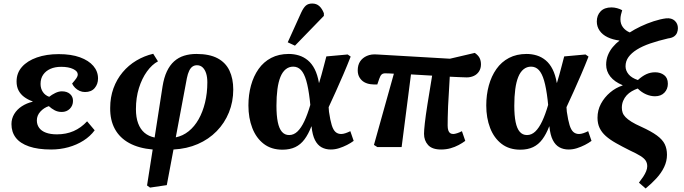

<svg xmlns="http://www.w3.org/2000/svg" viewBox="-20 -834 3878 1089"><path d="M270 14Q195 14 144.5 -3.5Q94 -21 69.5 -53Q45 -85 45 -130Q45 -161 60.5 -187Q76 -213 103.5 -231Q131 -249 165 -257V-259Q137 -269 116.5 -284.5Q96 -300 85 -321.5Q74 -343 74 -372Q74 -420 104.5 -454.5Q135 -489 189 -508Q243 -527 313 -527Q384 -527 433.5 -509Q483 -491 509.5 -460Q536 -429 536 -389Q536 -357 517 -334.5Q498 -312 462 -312Q446 -312 431.5 -318.5Q417 -325 406 -336Q395 -347 389 -360Q407 -381 414 -391.5Q421 -402 421 -412Q421 -430 395 -442.5Q369 -455 327 -455Q292 -455 266 -443.5Q240 -432 225 -410.5Q210 -389 210 -358Q210 -332 223 -312.5Q236 -293 259 -285Q274 -297 293.5 -306.5Q313 -316 331 -316Q360 -316 377 -301Q394 -286 394 -262Q394 -235 376 -217Q358 -199 330 -199Q308 -199 290 -208.5Q272 -218 257 -232Q229 -223 209 -201Q189 -179 189 -151Q189 -127 202 -109Q215 -91 240.5 -81.5Q266 -72 303 -72Q355 -72 397.5 -90.5Q440 -109 474 -146L517 -95Q492 -61 453.5 -36.5Q415 -12 368 1Q321 14 270 14Z M831 230 814 218 846 14Q767 7 713 -22.5Q659 -52 631.5 -102.5Q604 -153 605 -222Q605 -282 623.5 -333Q642 -384 675.5 -424Q709 -464 753.5 -490.5Q798 -517 849 -529L876 -486Q842 -468 813.5 -428.5Q785 -389 768 -334.5Q751 -280 751 -215Q751 -168 763.5 -134.5Q776 -101 799.5 -81Q823 -61 857 -54L902 -344Q910 -394 926.5 -429Q943 -464 967.5 -486Q992 -508 1024 -518Q1056 -528 1094 -528Q1168 -528 1214 -503.5Q1260 -479 1281.5 -433.5Q1303 -388 1303 -326Q1303 -257 1278.5 -196.5Q1254 -136 1209 -90Q1164 -44 1102 -17Q1040 10 964 14L926 216ZM977 -55Q1017 -63 1050 -89.5Q1083 -116 1106.5 -157.5Q1130 -199 1143 -252.5Q1156 -306 1156 -367Q1156 -397 1149 -418.5Q1142 -440 1129 -452Q1116 -464 1097 -464Q1083 -464 1072 -456.5Q1061 -449 1053 -432.5Q1045 -416 1040 -391Z M1582 15Q1519 15 1476 -18Q1433 -51 1411 -108Q1389 -165 1389 -236Q1389 -296 1403.5 -349Q1418 -402 1446.5 -442.5Q1475 -483 1518 -505.5Q1561 -528 1618 -528Q1648 -528 1675.5 -519.5Q1703 -511 1726 -492Q1749 -473 1765 -441.5Q1781 -410 1789 -364H1790Q1797 -386 1803.5 -410Q1810 -434 1817 -460.5Q1824 -487 1831 -514L1952 -525L1969 -513Q1949 -462 1927.5 -412Q1906 -362 1885 -315.5Q1864 -269 1844 -226L1846 -200Q1853 -152 1861.5 -124.5Q1870 -97 1883 -85.5Q1896 -74 1915 -74Q1926 -74 1939.5 -78.5Q1953 -83 1967 -90L1986 -35Q1970 -23 1948.5 -12Q1927 -1 1903.5 6.5Q1880 14 1856 14Q1827 14 1804 1.5Q1781 -11 1766.5 -39.5Q1752 -68 1747 -117H1746Q1729 -73 1707 -43.5Q1685 -14 1654.5 0.5Q1624 15 1582 15ZM1620 -68Q1646 -68 1667 -88Q1688 -108 1706 -146Q1724 -184 1740 -239L1737 -268Q1729 -336 1717 -377Q1705 -418 1687 -437Q1669 -456 1643 -456Q1619 -456 1600.5 -441Q1582 -426 1570.5 -397.5Q1559 -369 1553.5 -328Q1548 -287 1548 -234Q1548 -179 1555.5 -142Q1563 -105 1579 -86.5Q1595 -68 1620 -68ZM1653 -575 1612 -594 1688 -762Q1701 -790 1714.5 -802Q1728 -814 1751 -814Q1775 -814 1791 -799.5Q1807 -785 1817 -759V-744Z M2482 14Q2431 14 2408 -11.5Q2385 -37 2385 -75Q2385 -94 2389.5 -135Q2394 -176 2404.5 -242.5Q2415 -309 2431 -405Q2401 -407 2371 -408.5Q2341 -410 2311 -412L2258 0H2120L2101 -12L2214 -416Q2199 -417 2188.5 -417.5Q2178 -418 2169 -418Q2153 -419 2145 -412Q2137 -405 2131 -387L2120 -355Q2101 -354 2081.5 -356.5Q2062 -359 2046 -368Q2030 -377 2019.5 -394Q2009 -411 2009 -435Q2009 -465 2022.5 -485.5Q2036 -506 2061 -517Q2086 -528 2120 -525L2532 -501L2673 -534Q2693 -520 2700.5 -504.5Q2708 -489 2708 -469Q2708 -446 2697 -429Q2686 -412 2667.5 -403.5Q2649 -395 2627 -395Q2611 -395 2585 -396.5Q2559 -398 2531 -399Q2529 -353 2526 -311Q2523 -269 2521.5 -232.5Q2520 -196 2519.5 -168Q2519 -140 2519 -122Q2519 -106 2522.5 -95Q2526 -84 2533 -79Q2540 -74 2551 -74Q2559 -74 2573 -78.5Q2587 -83 2600 -90L2619 -35Q2603 -23 2581.5 -11.5Q2560 0 2535 7Q2510 14 2482 14Z M2931 15Q2868 15 2825 -18Q2782 -51 2760 -108Q2738 -165 2738 -236Q2738 -296 2752.5 -349Q2767 -402 2795.5 -442.5Q2824 -483 2867 -505.5Q2910 -528 2967 -528Q2997 -528 3024.5 -519.5Q3052 -511 3075 -492Q3098 -473 3114 -441.5Q3130 -410 3138 -364H3139Q3146 -386 3152.5 -410Q3159 -434 3166 -460.5Q3173 -487 3180 -514L3301 -525L3318 -513Q3298 -462 3276.5 -412Q3255 -362 3234 -315.5Q3213 -269 3193 -226L3195 -200Q3202 -152 3210.5 -124.5Q3219 -97 3232 -85.5Q3245 -74 3264 -74Q3275 -74 3288.5 -78.5Q3302 -83 3316 -90L3335 -35Q3319 -23 3297.5 -12Q3276 -1 3252.5 6.5Q3229 14 3205 14Q3176 14 3153 1.5Q3130 -11 3115.5 -39.5Q3101 -68 3096 -117H3095Q3078 -73 3056 -43.5Q3034 -14 3003.5 0.5Q2973 15 2931 15ZM2969 -68Q2995 -68 3016 -88Q3037 -108 3055 -146Q3073 -184 3089 -239L3086 -268Q3078 -336 3066 -377Q3054 -418 3036 -437Q3018 -456 2992 -456Q2968 -456 2949.5 -441Q2931 -426 2919.5 -397.5Q2908 -369 2902.5 -328Q2897 -287 2897 -234Q2897 -179 2904.5 -142Q2912 -105 2928 -86.5Q2944 -68 2969 -68Z M3642 235 3604 202Q3618 184 3628.5 168Q3639 152 3645 137Q3651 122 3651 109Q3651 91 3642.5 77.5Q3634 64 3612.5 50.5Q3591 37 3552 19Q3508 -3 3473.5 -22.5Q3439 -42 3416 -62.5Q3393 -83 3381 -108Q3369 -133 3369 -166Q3369 -209 3388.5 -245.5Q3408 -282 3440.5 -309.5Q3473 -337 3511 -349V-351Q3465 -370 3441.5 -400Q3418 -430 3418 -467Q3418 -496 3428 -521Q3438 -546 3455.5 -567Q3473 -588 3494 -604Q3455 -609 3426 -623Q3397 -637 3381 -660Q3365 -683 3365 -712Q3365 -747 3386.5 -769.5Q3408 -792 3448 -792Q3464 -792 3480.5 -787.5Q3497 -783 3509 -776Q3505 -764 3502 -750.5Q3499 -737 3499 -725Q3499 -698 3513.5 -679Q3528 -660 3552 -650Q3578 -667 3613.5 -684Q3649 -701 3687.5 -713.5Q3726 -726 3758 -730Q3789 -733 3807 -716.5Q3825 -700 3825 -674Q3825 -662 3820.5 -649.5Q3816 -637 3804 -628Q3792 -619 3769 -616Q3713 -603 3668 -587.5Q3623 -572 3592 -552.5Q3561 -533 3544.5 -510Q3528 -487 3528 -458Q3528 -434 3545 -413Q3562 -392 3598 -380Q3622 -402 3645.5 -413Q3669 -424 3696 -424Q3726 -424 3747 -408Q3768 -392 3768 -359Q3768 -329 3748.5 -308.5Q3729 -288 3695 -288Q3670 -288 3644.5 -299Q3619 -310 3597 -332Q3580 -326 3563.5 -316.5Q3547 -307 3534.5 -293.5Q3522 -280 3514.5 -262Q3507 -244 3507 -223Q3507 -208 3511.5 -195Q3516 -182 3528 -169.5Q3540 -157 3561.5 -143.5Q3583 -130 3617 -115Q3674 -89 3706 -65.5Q3738 -42 3750.5 -16Q3763 10 3763 44Q3763 80 3747 113.5Q3731 147 3703.5 177Q3676 207 3642 235Z"/></svg>

Font: Literata 18pt
Style: Bold Italic
Weight: 700
Italic angle: -2°
Designer: Latin by Veronika Burian and Jose Scaglione. Greek by Irene Vlachou. Cyrillic by Vera Evstafieva
Foundry: TypeTogether
Version: Version 3.103;gftools[0.9.29]